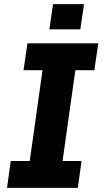

<svg xmlns="http://www.w3.org/2000/svg" viewBox="-20 -910 496 930"><path d="M14 0 32 -130H124L186 -570H94L113 -700H456L437 -570H345L283 -130H375L357 0ZM219 -768 237 -890H387L369 -768Z"/></svg>

Font: Finlandica
Style: Italic
Weight: 400
Italic angle: -8°
Designer: Niklas Ekholm, Juho Hiilivirta, Jaakko Suomalainen
Foundry: Helsinki Type Studio
Version: Version 1.064